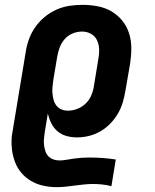

<svg xmlns="http://www.w3.org/2000/svg" viewBox="-20 -558 640 791"><path d="M213 213Q185 213 158 207Q131 201 108 187.5Q85 174 68 154Q51 134 41.5 108.5Q32 83 29 55.5Q26 28 29 0L86 -344Q90 -371 99.5 -397Q109 -423 125.5 -446.5Q142 -470 164.5 -488.5Q187 -507 213 -518.5Q239 -530 266.5 -534Q294 -538 320 -538Q352 -538 383 -532Q414 -526 439.5 -511Q465 -496 484 -472.5Q503 -449 512 -420Q521 -391 521 -359.5Q521 -328 516 -296L497 -186Q493 -161 486 -137Q479 -113 466 -90.5Q453 -68 434.5 -49Q416 -30 393.5 -17Q371 -4 346.5 2Q322 8 297 8Q274 8 253 2Q232 -4 216.5 -17.5Q201 -31 191.5 -50Q182 -69 177 -90Q177 -90 177 -90Q177 -90 177 -90L164 -11Q162 2 161 15Q160 28 161.5 40.5Q163 53 167 65Q171 77 179 85.5Q187 94 199 98.5Q211 103 224 103Q240 103 255.5 100Q271 97 286.5 95Q302 93 317.5 92Q333 91 348 91Q376 91 403 93Q430 95 457 99L439 209Q420 204 401 202Q382 200 363 200Q344 200 325.5 202Q307 204 288 206.5Q269 209 250.5 211Q232 213 213 213ZM260 -102Q279 -102 298.5 -109.5Q318 -117 333 -131.5Q348 -146 356 -165Q364 -184 367 -204L385 -314Q389 -334 388.5 -354Q388 -374 380 -391.5Q372 -409 355 -418.5Q338 -428 318 -428Q299 -428 280 -420.5Q261 -413 247.5 -398Q234 -383 226.5 -364Q219 -345 216 -326L200 -231Q198 -217 196.5 -202.5Q195 -188 196 -174.5Q197 -161 200.5 -147.5Q204 -134 212 -123.5Q220 -113 232.5 -107.5Q245 -102 260 -102Z"/></svg>

Font: Iosevka Curly Slab XBdExObl
Style: Regular
Weight: 800
Width: 7
Italic angle: -9°
Monospace: yes
Designer: Belleve Invis
Foundry: Belleve Invis
Version: Version 11.1.0; ttfautohint (v1.8.3)